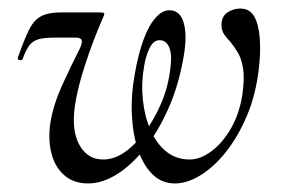

<svg xmlns="http://www.w3.org/2000/svg" viewBox="-20 -416 661 449"><path d="M186 13Q152 13 130 -6.5Q108 -26 100 -58.5Q92 -91 98 -130Q105 -172 125.5 -217Q146 -262 166 -301Q173 -316 171 -322Q169 -328 158 -328H108Q83 -328 69.5 -324Q56 -320 48 -309Q40 -298 33 -278Q31 -274 25.5 -275.5Q20 -277 22 -282Q37 -325 48.5 -347.5Q60 -370 77 -378.5Q94 -387 123 -387H213Q222 -387 223.5 -385Q225 -383 221 -375Q199 -325 180 -267.5Q161 -210 155 -167Q147 -110 166 -76.5Q185 -43 221 -43Q247 -43 271.5 -60Q296 -77 318.5 -107Q341 -137 357 -174.5Q373 -212 378 -253Q383 -287 376 -304.5Q369 -322 353 -322Q339 -322 330 -304Q321 -286 317 -261Q310 -222 314 -183Q318 -144 332 -112Q346 -80 369 -61.5Q392 -43 424 -43Q448 -43 474 -62Q500 -81 520 -115.5Q540 -150 547 -196Q552 -233 548.5 -255.5Q545 -278 536.5 -292.5Q528 -307 518 -319Q510 -327 504 -336Q498 -345 498 -357Q498 -378 512 -387Q526 -396 542 -396Q564 -396 574.5 -377.5Q585 -359 587.5 -326.5Q590 -294 585 -253Q578 -194 557.5 -145.5Q537 -97 509 -61.5Q481 -26 449.5 -6.5Q418 13 389 13Q359 13 337.5 -7.5Q316 -28 303.5 -63.5Q291 -99 288.5 -145.5Q286 -192 295 -242Q303 -288 315 -321.5Q327 -355 343 -373.5Q359 -392 376 -392Q401 -392 409.5 -363Q418 -334 410 -287Q399 -220 375 -165Q351 -110 319.5 -70Q288 -30 253.5 -8.5Q219 13 186 13Z"/></svg>

Font: Cormorant Infant Light Medium
Style: Italic
Weight: 500
Italic angle: -10°
Version: Version 4.001